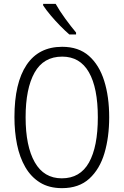

<svg xmlns="http://www.w3.org/2000/svg" viewBox="-20 -967 642 997"><path d="M547 -358Q547 -255 522.5 -172Q498 -89 444 -39.5Q390 10 302 10Q235 10 188 -19Q141 -48 111.5 -99Q82 -150 68.5 -216.5Q55 -283 55 -359Q55 -536 118 -630Q181 -724 303 -724Q388 -724 441.5 -677Q495 -630 521 -547.5Q547 -465 547 -358ZM113 -358Q113 -208 160.5 -124.5Q208 -41 301 -41Q396 -41 442 -123Q488 -205 488 -358Q488 -511 441.5 -592Q395 -673 303 -673Q206 -673 159.5 -590Q113 -507 113 -358ZM269 -947Q289 -911 319 -870Q349 -829 375 -798V-788H340Q318 -807 292 -833.5Q266 -860 242.5 -888Q219 -916 204 -939V-947Z"/></svg>

Font: Noto Sans Gujarati UI Condensed Light
Style: Regular
Weight: 300
Width: 3
Designer: Jelle Bosma - Monotype Design Team, Universal Thirst
Foundry: Monotype Imaging Inc.
Version: Version 2.106; ttfautohint (v1.8.4.7-5d5b)